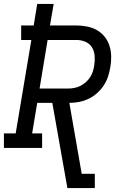

<svg xmlns="http://www.w3.org/2000/svg" viewBox="-30 -755 650 980"><path d="M314 205 237 -230H160L134 -74H185V0H-10V-74H50L130 -551H78V-625H142L160 -735H244L225 -625H360Q388 -625 415 -619.5Q442 -614 465 -601Q488 -588 504.5 -567Q521 -546 529 -520.5Q537 -495 537.5 -467Q538 -439 533 -411Q529 -387 521 -363Q513 -339 498.5 -317.5Q484 -296 464 -278.5Q444 -261 420.5 -250Q397 -239 372.5 -234.5Q348 -230 324 -230L387 132H454V205ZM172 -303H317Q333 -303 349 -306Q365 -309 380 -316.5Q395 -324 408 -335.5Q421 -347 430 -361Q439 -375 444 -390.5Q449 -406 451 -422Q455 -446 453 -470.5Q451 -495 439 -514Q427 -533 405.5 -542Q384 -551 360 -551H213Z"/></svg>

Font: Iosevka Slab Extended Oblique
Style: Regular
Weight: 400
Width: 7
Italic angle: -9°
Monospace: yes
Designer: Belleve Invis
Foundry: Belleve Invis
Version: Version 11.1.0; ttfautohint (v1.8.3)